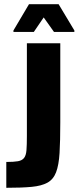

<svg xmlns="http://www.w3.org/2000/svg" viewBox="-20 -894 374 914"><path d="M10 0V-123Q46 -123 65.5 -126.5Q85 -130 94.5 -142Q104 -154 106 -179Q108 -204 108 -247V-688H267V-312Q267 -223 263.5 -165.5Q260 -108 247 -74Q234 -40 206 -24.5Q178 -9 131 -4.5Q84 0 10 0ZM44 -742V-749L118 -874H259L334 -749V-742H237L188 -811L141 -742Z"/></svg>

Font: Saira Condensed ExtraBold
Style: Regular
Weight: 800
Width: 3
Designer: Hector Gatti with collaboration of the Omnibus-Type team
Foundry: Omnibus-Type
Version: Version 1.101